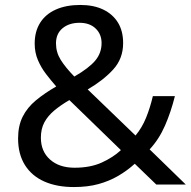

<svg xmlns="http://www.w3.org/2000/svg" viewBox="-20 -745 772 775"><path d="M304 -725Q358 -725 396.5 -706.5Q435 -688 456 -654Q477 -620 477 -571Q477 -508 436.5 -464Q396 -420 334 -384L527 -198Q553 -229 569.5 -269.5Q586 -310 597 -357H686Q670 -293 646 -238Q622 -183 584 -142L730 0H611L524 -84Q493 -56 457 -35Q421 -14 377.5 -2Q334 10 278 10Q209 10 158.5 -12.5Q108 -35 80.5 -79Q53 -123 53 -186Q53 -237 71.5 -274Q90 -311 125 -340Q160 -369 207 -396Q186 -420 166 -446Q146 -472 133 -502.5Q120 -533 120 -569Q120 -618 142 -653Q164 -688 205.5 -706.5Q247 -725 304 -725ZM260 -341Q224 -320 198.5 -298.5Q173 -277 159 -251Q145 -225 145 -189Q145 -134 182 -101Q219 -68 281 -68Q345 -68 391 -89Q437 -110 468 -139ZM301 -653Q259 -653 232.5 -631Q206 -609 206 -570Q206 -534 225 -503.5Q244 -473 280 -436Q339 -470 364.5 -500.5Q390 -531 390 -571Q390 -607 366 -630Q342 -653 301 -653Z"/></svg>

Font: Noto Sans Sinhala
Style: Regular
Weight: 400
Designer: Jelle Bosma - Monotype Design Team
Foundry: Monotype Imaging Inc.
Version: Version 2.006